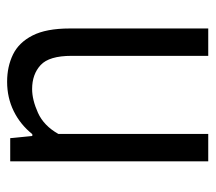

<svg xmlns="http://www.w3.org/2000/svg" viewBox="-52 -538 591 526"><g transform="rotate(-90 243.0 -275.5)"><path d="M63.5 0V-542.5H127L133 -482H138Q164.5 -515 201.2 -533Q238 -551 281.5 -551Q323 -551 356 -535Q389 -519 408.2 -481.5Q427.5 -444 427.5 -379V0H352.5V-374.5Q352.5 -436 327.2 -459.2Q302 -482.5 261.5 -482.5Q232 -482.5 196.5 -466.5Q161 -450.5 138.5 -410.5V0Z"/></g></svg>

Font: Encode Sans Condensed Condensed
Style: Regular
Weight: 400
Width: 3
Designer: Multiple Designers
Foundry: Impallari Type
Version: Version 3.000; ttfautohint (v1.8.3) -l 8 -r 50 -G 200 -x 14 